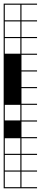

<svg xmlns="http://www.w3.org/2000/svg" viewBox="-20 -747 222 1046"><path d="M90.9 272.7V187.9H6.1V272.7ZM90.9 -545.5V-630.3H6.1V-545.5ZM90.9 -454.5V-539.4H6.1V-454.5ZM90.9 -90.9V-175.8H6.1V-90.9ZM90.9 90.9V6.1H6.1V90.9ZM90.9 -636.4V-721.2H6.1V-636.4ZM90.9 181.8V97H6.1V181.8ZM0 278.8V-727.3H181.8V-721.2H97V-636.4H181.8V-630.3H97V-545.5H181.8V-539.4H97V-454.5H181.8V-448.5H97V-363.6H181.8V-357.6H97V-272.7H181.8V-266.7H97V-181.8H181.8V-175.8H97V-90.9H181.8V-84.8H97V0H181.8V6.1H97V90.9H181.8V97H97V181.8H181.8V187.9H97V272.7H181.8V278.8Z"/></svg>

Font: Micro 5 Charted
Style: Regular
Weight: 400
Designer: Sarah Cadigan-Fried
Version: Version 1.000; ttfautohint (v1.8.4.7-5d5b)